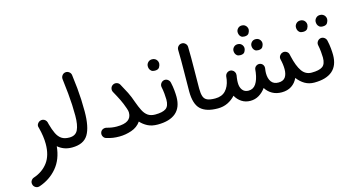

<svg xmlns="http://www.w3.org/2000/svg" viewBox="-93 -1030 3152 1707"><g transform="rotate(-15 1482.5 -177.0)"><path d="M219.7 -226.1Q213.4 -243.7 224.6 -260.3Q235.8 -276.9 254.4 -281.2Q262.7 -283.2 270.5 -282.2Q285.2 -280.3 295.7 -270.5Q306.2 -260.7 309.6 -248Q311.5 -239.7 313.5 -231.4Q328.1 -177.2 345.7 -140.9Q363.3 -104.5 390.4 -86.2Q417.5 -67.9 461.9 -67.9H462.4Q481.4 -67.9 494.9 -54.4Q508.3 -41 508.3 -22Q508.3 -2.9 494.9 10.5Q481.4 23.9 462.4 23.9H461.9Q421.9 23.9 389.9 11.7Q357.9 -0.5 332.5 -22.5Q321.3 96.2 256.6 172.6Q191.9 249 93.3 282.2Q72.8 288.6 56.2 278.8Q39.6 269 34.7 252.4Q28.3 231 38.3 215.1Q48.3 199.2 63.5 194.3Q147 166.5 195.1 102.1Q243.2 37.6 243.2 -68.4Q243.2 -137.7 221.2 -221.2Q220.7 -223.6 219.7 -226.1Z M416.5 -22Q416.5 -41 429.9 -54.4Q443.4 -67.9 462.4 -67.9Q519 -67.9 540.5 -112.5Q562 -157.2 562 -242.7Q562 -294.9 559.6 -343Q557.1 -391.1 551.8 -448.5Q546.4 -505.9 536.6 -585.4Q534.7 -604 546.1 -619.4Q557.6 -634.8 576.2 -637.2Q594.7 -639.6 610.1 -627.9Q625.5 -616.2 627.9 -597.7Q637.2 -528.3 642.3 -473.4Q647.5 -418.5 649.9 -367.4Q652.3 -316.4 652.3 -258.3Q652.3 -114.3 610.6 -45.2Q568.8 23.9 462.4 23.9Q443.4 23.9 429.9 10.5Q416.5 -2.9 416.5 -22Z M745.1 -35.6Q750.5 -54.2 766.6 -62.5Q782.7 -70.8 802.2 -66.9Q847.7 -53.2 894 -53.2Q963.9 -53.2 996.8 -76.2Q1029.8 -99.1 1029.8 -145Q1029.8 -162.1 1022.9 -179.7Q1022.5 -181.2 1022 -182.6Q1021 -186 1019.5 -189.9Q1004.9 -232.9 986.3 -271Q967.8 -309.1 940.4 -357.9Q931.2 -374 935.5 -392.8Q939.9 -411.6 956.5 -421.4Q972.7 -431.2 991.5 -426.5Q1010.3 -421.9 1020 -405.3Q1047.4 -356.9 1067.9 -315.9Q1088.4 -274.9 1106.9 -220.2Q1123.5 -173.8 1140.9 -139.6Q1158.2 -105.5 1183.8 -86.9Q1209.5 -68.4 1250.5 -67.9H1251Q1270 -67.9 1283.4 -54.4Q1296.9 -41 1296.9 -22Q1296.9 -2.9 1283.4 10.5Q1270 23.9 1251 23.9H1250.5Q1196.3 23.9 1158.2 4.2Q1120.1 -15.6 1093.8 -45.4Q1062 0.5 1006.1 19.5Q950.2 38.6 894 38.6Q861.8 38.6 835.2 34.7Q808.6 30.8 776.4 21Q758.3 16.1 749.3 -0.7Q740.2 -17.6 745.1 -35.6Z M1205.1 -22Q1205.1 -41 1218.5 -54.4Q1231.9 -67.9 1251 -67.9Q1319.8 -67.9 1350.6 -89.6Q1381.3 -111.3 1381.3 -171.4Q1381.3 -191.9 1378.2 -225.6Q1375 -259.3 1368.2 -291Q1365.7 -309.6 1377.2 -325Q1388.7 -340.3 1407.2 -343.3Q1425.8 -345.7 1440.9 -334.2Q1456.1 -322.8 1459.5 -304.2Q1467.8 -268.1 1471.2 -232.2Q1474.6 -196.3 1474.6 -170.9Q1474.6 -73.7 1417.7 -24.9Q1360.8 23.9 1251 23.9Q1231.9 23.9 1218.5 10.5Q1205.1 -2.9 1205.1 -22ZM1297.9 -499.5Q1297.9 -519 1312.3 -534.4Q1326.7 -549.8 1349.6 -549.8Q1365.7 -549.8 1377 -543.2Q1388.2 -536.6 1394.5 -526.4Q1402.8 -514.2 1402.8 -499Q1402.8 -482.9 1392.1 -464.1Q1381.3 -445.3 1349.6 -445.3Q1328.6 -445.3 1317.4 -454.6Q1306.2 -463.9 1301.8 -476.1Q1297.9 -486.3 1297.9 -499.5Z M1595.7 -188.5Q1595.7 -280.8 1597.4 -373.8Q1599.1 -466.8 1596.7 -569.8Q1596.2 -588.9 1609.1 -603Q1622.1 -617.2 1641.1 -617.7Q1659.7 -618.7 1674.1 -605.5Q1688.5 -592.3 1689 -573.2Q1691.4 -471.7 1689.7 -377.4Q1688 -283.2 1688 -189.9Q1688 -144 1697.3 -117.2Q1706.5 -90.3 1731.7 -79.1Q1756.8 -67.9 1804.2 -67.9H1804.7Q1823.7 -67.9 1837.2 -54.4Q1850.6 -41 1850.6 -22Q1850.6 -2.9 1837.2 10.5Q1823.7 23.9 1804.7 23.9H1804.2Q1696.8 23.9 1646.2 -24.2Q1595.7 -72.3 1595.7 -188.5Z M1758.8 -22Q1758.8 -41 1772.2 -54.4Q1785.6 -67.9 1804.7 -67.9Q1865.2 -67.9 1899.7 -104.2Q1934.1 -140.6 1944.8 -202.1Q1945.8 -213.4 1948.2 -229V-230.5Q1948.7 -234.4 1949.7 -238.3Q1953.1 -252.4 1964.4 -261.7Q1975.6 -271 1989.3 -272.5Q1993.7 -272.9 1998 -272.5Q2005.4 -272 2011.7 -269Q2025.9 -263.2 2033.9 -249.5Q2042 -235.8 2040 -219.7L2039.6 -215.8Q2038.1 -204.6 2036.1 -193.4Q2034.2 -178.7 2033.7 -169.2Q2033.2 -159.7 2033.2 -149.9Q2033.2 -108.9 2052.7 -83.5Q2072.3 -58.1 2107.9 -58.1Q2151.9 -58.1 2176.8 -95Q2201.7 -131.8 2210.9 -197.3Q2211.9 -209.5 2213.9 -225.6Q2216.3 -243.7 2231.2 -254.4Q2246.1 -265.1 2263.7 -262.7Q2286.1 -259.3 2296.4 -239.7Q2302.7 -228 2301.3 -214.8Q2299.8 -201.2 2297.9 -187.5Q2296.9 -176.8 2296.9 -167.5Q2296.9 -119.1 2318.1 -89.1Q2339.4 -59.1 2383.8 -59.1Q2427.2 -59.1 2446.8 -85.9Q2466.3 -112.8 2466.3 -160.6Q2466.3 -203.6 2454.1 -252.9Q2448.7 -273.9 2462.9 -291.5Q2472.7 -304.2 2488.3 -308.1Q2506.8 -313 2523.7 -302.7Q2540.5 -292.5 2543.9 -273.9Q2544.4 -271 2545.4 -268.1Q2546.9 -261.2 2548.3 -254.9Q2569.3 -162.6 2602.5 -115.2Q2635.7 -67.9 2691.4 -67.9H2691.9Q2710.9 -67.9 2724.4 -54.4Q2737.8 -41 2737.8 -22Q2737.8 -2.9 2724.4 10.5Q2710.9 23.9 2691.9 23.9H2691.4Q2643.6 23.9 2605.2 1.5Q2566.9 -21 2537.6 -60.1Q2518.1 -16.6 2480.5 8.1Q2442.9 32.7 2389.6 32.7Q2340.8 32.7 2303.5 11.7Q2266.1 -9.3 2243.2 -46.4Q2216.8 -9.8 2180.9 12Q2145 33.7 2101.1 33.7Q2056.2 33.7 2021.5 11Q1986.8 -11.7 1966.3 -49.3Q1936 -15.6 1895 4.2Q1854 23.9 1804.7 23.9Q1785.6 23.9 1772.2 10.5Q1758.8 -2.9 1758.8 -22ZM2147.9 -585.4Q2147.9 -604 2161.9 -618.9Q2175.8 -633.8 2198.2 -633.8Q2213.9 -633.8 2224.4 -627.2Q2234.9 -620.6 2241.2 -610.8Q2249.5 -597.7 2249.5 -585Q2249.5 -569.3 2239 -551Q2228.5 -532.7 2198.2 -532.7Q2177.2 -532.7 2166.7 -541.5Q2156.2 -550.3 2151.9 -562.5Q2147.9 -574.2 2147.9 -585.4ZM2234.9 -436Q2234.9 -454.6 2248.8 -469.5Q2262.7 -484.4 2285.2 -484.4Q2300.8 -484.4 2311.3 -478Q2321.8 -471.7 2328.1 -461.9Q2336.4 -448.7 2336.4 -435.5Q2336.4 -419.9 2325.9 -401.6Q2315.4 -383.3 2285.2 -383.3Q2264.6 -383.3 2253.9 -392.3Q2243.2 -401.4 2238.8 -413.6Q2234.9 -425.3 2234.9 -436ZM2069.3 -434.1Q2069.3 -452.6 2083.3 -467.5Q2097.2 -482.4 2119.6 -482.4Q2135.3 -482.4 2145.8 -476.1Q2156.2 -469.7 2162.6 -460Q2170.9 -446.8 2170.9 -433.6Q2170.9 -418 2160.4 -399.9Q2149.9 -381.8 2119.6 -381.8Q2099.1 -381.8 2088.4 -390.6Q2077.6 -399.4 2073.2 -411.6Q2069.3 -423.3 2069.3 -434.1Z M2646 -22Q2646 -41 2659.4 -54.4Q2672.9 -67.9 2691.9 -67.9Q2760.7 -67.9 2791.5 -89.6Q2822.3 -111.3 2822.3 -171.4Q2822.3 -191.9 2819.1 -225.6Q2815.9 -259.3 2809.1 -291Q2806.6 -309.6 2818.1 -325Q2829.6 -340.3 2848.1 -343.3Q2866.7 -345.7 2881.8 -334.2Q2897 -322.8 2900.4 -304.2Q2908.7 -268.1 2912.1 -232.2Q2915.5 -196.3 2915.5 -170.9Q2915.5 -73.7 2858.6 -24.9Q2801.8 23.9 2691.9 23.9Q2672.9 23.9 2659.4 10.5Q2646 -2.9 2646 -22ZM2841.8 -493.7Q2841.8 -512.7 2856.2 -528.3Q2870.6 -543.9 2894 -543.9Q2910.2 -543.9 2921.4 -537.1Q2932.6 -530.3 2939 -520.5Q2947.3 -506.3 2947.3 -493.2Q2947.3 -476.6 2936.3 -457.8Q2925.3 -439 2894 -439Q2872.6 -439 2861.3 -448.5Q2850.1 -458 2845.7 -470.2Q2841.8 -481.9 2841.8 -493.7ZM2659.7 -491.7Q2659.7 -511.2 2674.1 -526.6Q2688.5 -542 2711.4 -542Q2727.5 -542 2738.8 -535.4Q2750 -528.8 2756.3 -518.6Q2764.6 -506.3 2764.6 -491.2Q2764.6 -475.1 2753.9 -456.3Q2743.2 -437.5 2711.4 -437.5Q2690.4 -437.5 2679 -446.8Q2667.5 -456.1 2663.6 -468.3Q2659.7 -478.5 2659.7 -491.7Z"/></g></svg>

Font: Mikhak Medium
Style: Regular
Weight: 500
Designer: Amin Abedi
Version: Version 3.3